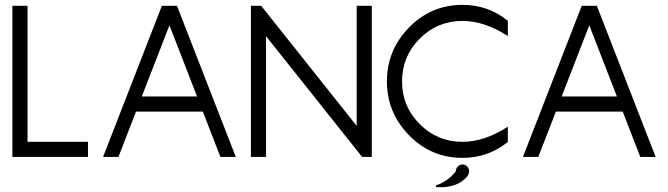

<svg xmlns="http://www.w3.org/2000/svg" viewBox="-20 -649 2763 794"><path d="M31.2 0V-625H93.8V-62.5H343.8V0Z M818.8 -187.5H542.5L469.7 0H406.2L649.4 -625H711.9L955.1 0H891.6ZM566.4 -250H794.9L680.7 -544.4Z M1455.1 -128.4V-625H1517.6V0H1477.5L1080.1 -499.5V0H1017.6V-625H1060.1Z M1892.6 -62.5Q1983.4 -62.5 2080.1 -125V-62Q1999 3.9 1892.6 3.9Q1763.2 3.9 1671.6 -89.6Q1580.1 -183.1 1580.1 -312.5Q1580.1 -441.9 1671.6 -535.4Q1763.2 -628.9 1892.6 -628.9Q1999 -628.9 2080.1 -563V-500Q1983.4 -562.5 1892.6 -562.5Q1789.1 -562.5 1715.8 -489.3Q1642.6 -416 1642.6 -312.5Q1642.6 -209 1715.8 -135.7Q1789.1 -62.5 1892.6 -62.5ZM1865.2 58.6Q1865.2 47.4 1873.3 39.3Q1881.3 31.2 1892.6 31.2Q1903.8 31.2 1911.9 39.3Q1919.9 47.4 1919.9 58.6Q1919.9 80.1 1890.4 100.6Q1860.8 121.1 1817.4 125H1783.2V117.7Q1814.5 107.9 1845.2 81.5Q1865.2 61 1865.2 58.6Z M2555.2 -187.5H2278.8L2206.1 0H2142.6L2385.7 -625H2448.2L2691.4 0H2627.9ZM2302.7 -250H2531.2L2417 -544.4Z"/></svg>

Font: Juliett
Style: Regular
Weight: 400
Designer: GGBotNet
Foundry: GGBotNet
Version: 0.60